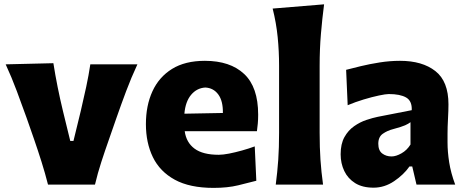

<svg xmlns="http://www.w3.org/2000/svg" viewBox="-20 -871 2193 906"><path d="M206.5 0Q192.9 -53.7 175.8 -107.9Q158.7 -162.1 140.6 -214.4L105.5 -314.9Q83 -377.4 59.3 -441.2Q35.6 -504.9 6.8 -567.4L231.9 -572.8Q240.7 -516.6 252 -460.4Q263.2 -404.3 276.9 -347.7L311.5 -206.1H326.7L361.3 -348.1Q375 -406.2 386.7 -460.7Q398.4 -515.1 406.2 -567.4H628.4Q599.1 -504.4 575.2 -440.7Q551.3 -377 529.3 -314L494.1 -212.9Q475.1 -159.2 458 -106.4Q440.9 -53.7 428.2 0Z M987.8 15.6Q875.5 15.6 804.9 -22.9Q734.4 -61.5 701.4 -129.4Q668.5 -197.3 668.5 -285.2Q668.5 -372.6 699.2 -439.9Q730 -507.3 791.7 -545.7Q853.5 -584 946.8 -584Q1065.9 -584 1132.1 -522Q1198.2 -460 1198.2 -330.1Q1198.2 -306.2 1196.5 -288.1Q1194.8 -270 1192.4 -252H851.6Q858.9 -198.7 897.9 -169.7Q937 -140.6 1012.2 -140.6Q1031.7 -140.6 1060.8 -146.2Q1089.8 -151.9 1122.1 -160.9Q1154.3 -169.9 1182.1 -180.2L1189.5 -18.1Q1153.8 -8.8 1104 3.4Q1054.2 15.6 987.8 15.6ZM1031.7 -337.9Q1032.7 -394.5 1010 -425.3Q987.3 -456.1 948.7 -458Q908.7 -455.6 881.8 -423.6Q855 -391.6 850.1 -334.5Z M1281.2 0Q1289.1 -60.1 1293 -116.9Q1296.9 -173.8 1296.9 -244.6V-560.5Q1296.9 -629.4 1290.3 -695.8Q1283.7 -762.2 1266.6 -830.6L1509.3 -850.6Q1500.5 -783.7 1494.4 -711.4Q1488.3 -639.2 1488.3 -560.5V-244.6Q1488.3 -173.8 1492.2 -116.9Q1496.1 -60.1 1504.4 0Z M1742.7 14.6Q1690.4 14.6 1656 -6.8Q1621.6 -28.3 1604.5 -64.2Q1587.4 -100.1 1587.4 -143.1Q1587.4 -191.9 1605.2 -223.9Q1623 -255.9 1650.9 -275.4Q1678.7 -294.9 1708.7 -304.9Q1738.8 -314.9 1762.7 -319.8L1922.9 -351.1Q1924.8 -394.5 1896.5 -410.9Q1868.2 -427.2 1814.5 -427.2Q1800.8 -427.2 1768.3 -420.4Q1735.8 -413.6 1696 -401.6Q1656.2 -389.6 1620.6 -374.5L1613.3 -541.5Q1641.1 -548.8 1682.4 -558.8Q1723.6 -568.8 1771.7 -576.4Q1819.8 -584 1867.7 -584Q1972.7 -584 2034.4 -535.6Q2096.2 -487.3 2096.2 -378.4Q2096.2 -350.6 2094 -310.8Q2091.8 -271 2091.8 -240.2V-198.7Q2091.8 -154.8 2099.6 -105Q2107.4 -55.2 2127.9 0H1945.3L1925.3 -85.4H1912.1Q1885.3 -46.9 1839.8 -16.1Q1794.4 14.6 1742.7 14.6ZM1827.6 -132.8Q1848.6 -132.8 1874.5 -147.5Q1900.4 -162.1 1917 -189V-294.4Q1907.7 -287.1 1891.6 -279.8Q1875.5 -272.5 1835 -261.7Q1808.1 -254.9 1786.6 -240Q1765.1 -225.1 1765.1 -192.9Q1765.1 -160.6 1783.7 -146.7Q1802.2 -132.8 1827.6 -132.8Z"/></svg>

Font: Pinar-FD ExtraBold
Style: Regular
Weight: 800
Designer: Amin Abedi
Version: Version 3.000